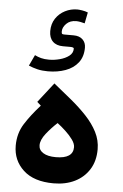

<svg xmlns="http://www.w3.org/2000/svg" viewBox="-58 -906 603 945"><g transform="rotate(5 243.0 -433.5)"><path d="M285.2 -864.7Q293.5 -864.7 309.1 -862.3Q324.7 -859.9 337.9 -854.5L327.1 -799.8Q317.9 -802.7 305.7 -804.9Q293.5 -807.1 285.2 -807.1Q254.4 -807.1 236.3 -788.8Q218.3 -770.5 218.3 -750.5Q218.3 -741.2 220.7 -738.8Q223.1 -736.3 232.9 -736.3H277.8Q307.1 -736.3 323 -720.7Q338.9 -705.1 338.9 -680.7Q338.9 -635.7 315.9 -606.4Q293 -577.1 253.9 -563Q214.8 -548.8 167 -548.8Q138.2 -548.8 115 -554.4Q91.8 -560.1 71.8 -568.8L97.2 -622.6Q111.8 -615.2 128.2 -610.8Q144.5 -606.4 168 -606.4Q193.4 -606.4 220.5 -613.5Q247.6 -620.6 266.1 -634.8Q284.7 -648.9 284.7 -670.9Q284.7 -678.2 266.1 -678.2H230.5Q197.8 -678.2 179.7 -696.3Q161.6 -714.4 161.6 -747.1Q161.6 -783.2 179.2 -809.6Q196.8 -835.9 225.1 -850.3Q253.4 -864.7 285.2 -864.7ZM147.5 -377.4 128.4 -394.5 204.6 -492.2Q249 -456.5 291.7 -421.4Q334.5 -386.2 369.1 -349.4Q403.8 -312.5 424.3 -272.5Q444.8 -232.4 444.8 -187.5Q444.8 -129.9 418.9 -88.4Q393.1 -46.9 347.7 -24.4Q302.2 -2 243.2 -2Q145.5 -2 93.5 -50Q41.5 -98.1 41.5 -170.9Q41.5 -231.4 71.5 -279.1Q101.6 -326.7 147.5 -377.4ZM328.1 -188Q328.1 -205.1 313.7 -225.1Q299.3 -245.1 278.3 -264.6Q257.3 -284.2 237.3 -299.3Q208 -272.5 183.1 -241Q158.2 -209.5 158.2 -183.1Q158.2 -159.2 180.4 -145.3Q202.6 -131.3 242.7 -131.3Q328.1 -131.3 328.1 -188Z"/></g></svg>

Font: Vazirmatn RD UI FD
Style: Bold
Weight: 700
Designer: Saber Rastikerdar
Foundry: Saber Rastikerdar
Version: Version 33.003